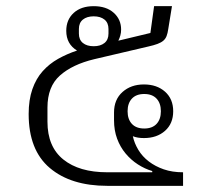

<svg xmlns="http://www.w3.org/2000/svg" viewBox="-20 -603 663 623"><path d="M447 -329Q489 -329 515.5 -305.5Q542 -282 542 -242Q542 -202 515.5 -178.5Q489 -155 447 -155Q426 -155 411 -161Q416 -138 429 -116.5Q442 -95 463 -79Q484 -63 511.5 -53.5Q539 -44 574 -44V0H328Q210 0 141.5 -58Q73 -116 73 -233Q73 -279 85 -313.5Q97 -348 118.5 -372Q140 -396 168.5 -412Q197 -428 230 -439Q195 -460 195 -503Q195 -539 219 -561Q243 -583 284 -583Q325 -583 349 -561.5Q373 -540 373 -507Q373 -497 370.5 -488Q368 -479 364 -471L468 -496L480 -583H538L526 -509Q524 -495 520.5 -486Q517 -477 510 -471Q503 -465 491 -460.5Q479 -456 461 -452L286 -411Q215 -394 174.5 -358Q134 -322 134 -254V-208Q134 -127 185.5 -85.5Q237 -44 328 -44H474V-48Q450 -55 427.5 -69.5Q405 -84 387.5 -105Q370 -126 360 -153Q350 -180 350 -213V-238Q350 -280 377.5 -304.5Q405 -329 447 -329ZM448 -186Q474 -186 488 -201Q502 -216 502 -242Q502 -268 488 -283Q474 -298 448 -298Q422 -298 408 -283Q394 -268 394 -242Q394 -216 408 -201Q422 -186 448 -186ZM284 -453Q306 -453 319 -463.5Q332 -474 332 -494V-509Q332 -529 319 -539.5Q306 -550 284 -550Q262 -550 249 -539.5Q236 -529 236 -509V-494Q236 -474 249 -463.5Q262 -453 284 -453Z"/></svg>

Font: IBM Plex Sans Thai Looped Light
Style: Regular
Weight: 300
Designer: Mike Abbink, Paul van der Laan, Pieter van Rosmalen, Ben Mitchell, Mark Frömberg
Foundry: Bold Monday
Version: Version 1.1